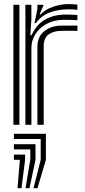

<svg xmlns="http://www.w3.org/2000/svg" viewBox="-20 -624 427 960"><path d="M152.5 -508.5 166.8 -577.5V-600H196.5L197 -596L177.8 -552H183.2Q204 -575.8 244.1 -589.6Q284.2 -603.5 320.2 -603.5Q328.8 -603.5 343.6 -602.9Q358.5 -602.2 367 -601V-575Q360 -576.2 346.2 -576.9Q332.5 -577.5 322.5 -577.5Q272.2 -577.5 229.6 -561.9Q187 -546.2 159.2 -508.5ZM107 0V-600H136.8L137 -528L131.5 -448.5H138.2Q162.8 -502.8 207.1 -527Q251.5 -551.2 306 -551.2Q320 -551.2 340.8 -550.5Q361.5 -549.8 367 -549V-523Q359.5 -523.8 337.9 -524.4Q316.2 -525 300.2 -525Q250.5 -525 213.8 -505.1Q177 -485.2 157 -453.4Q137 -421.5 137 -385.2V0ZM47 0V-600H77V0ZM167 0V-388Q167 -442.8 203.2 -469.4Q239.5 -496 286.2 -496H367V-469.8Q351 -470 326.8 -469.9Q302.5 -469.8 286.2 -469.8Q250.8 -469.8 224.6 -452.9Q198.5 -436 198.5 -391.2V0ZM147.5 317 183.5 175V71H49.5V45H209.5V175L167.5 317ZM107.5 317 131.5 175V123H49.5V97H157.5V175L127.5 317ZM67.5 317 79.5 175H49.5V149H105.5V175L87.5 317Z"/></svg>

Font: Big Shoulders Inline Text Black
Style: Regular
Weight: 900
Designer: Patric King
Foundry: XO Type Co
Version: Version 1.000